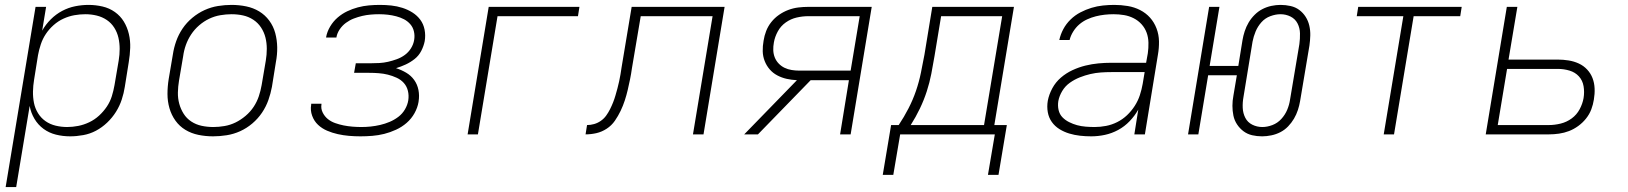

<svg xmlns="http://www.w3.org/2000/svg" viewBox="-20 -548 6640 783"><path d="M3 215 125 -520H168L152 -423Q166 -448 187 -469Q208 -490 233.5 -503.5Q259 -517 286.5 -522.5Q314 -528 341 -528Q370 -528 398 -521.5Q426 -515 448.5 -499Q471 -483 485 -460Q499 -437 505.5 -409.5Q512 -382 511 -353Q510 -324 505 -294L489 -194Q485 -168 476.5 -142Q468 -116 453 -92Q438 -68 417 -48Q396 -28 371.5 -15Q347 -2 319.5 3Q292 8 266 8Q236 8 208 1Q180 -6 157.5 -22.5Q135 -39 120.5 -63.5Q106 -88 101 -116L46 215ZM254 -30Q276 -30 299 -34.5Q322 -39 344 -49.5Q366 -60 384 -76.5Q402 -93 415.5 -113Q429 -133 436 -155.5Q443 -178 447 -201L464 -301Q468 -325 468 -348.5Q468 -372 463 -394Q458 -416 446 -435Q434 -454 415.5 -466.5Q397 -479 374.5 -484.5Q352 -490 328 -490Q306 -490 283.5 -486Q261 -482 239 -472Q217 -462 198.5 -445.5Q180 -429 167 -409.5Q154 -390 146.5 -367.5Q139 -345 135 -323L119 -223Q115 -199 114.5 -175Q114 -151 118.5 -128.5Q123 -106 135 -86.5Q147 -67 165.5 -54Q184 -41 207 -35.5Q230 -30 254 -30Z M849 8Q818 8 789 2Q760 -4 736 -18.5Q712 -33 695.5 -56Q679 -79 671 -107Q663 -135 663 -165Q663 -195 668 -226L685 -326Q689 -353 698.5 -380Q708 -407 724.5 -431.5Q741 -456 764.5 -475.5Q788 -495 814.5 -507Q841 -519 869 -523.5Q897 -528 924 -528Q955 -528 984 -522Q1013 -516 1037 -501.5Q1061 -487 1078 -464Q1095 -441 1102.5 -413Q1110 -385 1110.5 -355Q1111 -325 1105 -294L1089 -194Q1084 -167 1074.5 -140Q1065 -113 1048.5 -88.5Q1032 -64 1009 -44.5Q986 -25 959.5 -13Q933 -1 904.5 3.5Q876 8 849 8ZM850 -30Q872 -30 895.5 -34Q919 -38 940.5 -48.5Q962 -59 981.5 -75.5Q1001 -92 1014.5 -112.5Q1028 -133 1035.5 -155.5Q1043 -178 1047 -201L1064 -301Q1068 -325 1068 -349Q1068 -373 1062.5 -395Q1057 -417 1044.5 -436Q1032 -455 1013 -467.5Q994 -480 971.5 -485Q949 -490 924 -490Q902 -490 878.5 -486Q855 -482 833 -471.5Q811 -461 792 -444.5Q773 -428 759.5 -407.5Q746 -387 738 -364.5Q730 -342 727 -319L710 -219Q706 -195 705.5 -171Q705 -147 711 -125Q717 -103 729 -84Q741 -65 760 -52.5Q779 -40 802 -35Q825 -30 850 -30Z M1450 8Q1426 8 1403 6Q1380 4 1357.5 -1Q1335 -6 1314 -15Q1293 -24 1277 -39Q1261 -54 1253 -76Q1245 -98 1249 -121V-125H1291V-123Q1288 -105 1296 -89Q1304 -73 1317 -62.5Q1330 -52 1347 -46Q1364 -40 1381.5 -36.5Q1399 -33 1417.5 -31.5Q1436 -30 1454 -30Q1473 -30 1492 -32Q1511 -34 1530.5 -38.5Q1550 -43 1569 -51Q1588 -59 1604.5 -71.5Q1621 -84 1631.5 -102Q1642 -120 1645 -139Q1648 -159 1643.5 -177.5Q1639 -196 1627 -209.5Q1615 -223 1597.5 -231Q1580 -239 1562 -243.5Q1544 -248 1524.5 -249.5Q1505 -251 1485 -251H1424L1431 -290H1492Q1510 -290 1527.5 -291Q1545 -292 1562.5 -296Q1580 -300 1598 -306.5Q1616 -313 1631 -324Q1646 -335 1656 -351Q1666 -367 1669 -385Q1672 -403 1668 -420Q1664 -437 1653 -449.5Q1642 -462 1627.5 -469.5Q1613 -477 1596 -481.5Q1579 -486 1561.5 -488Q1544 -490 1526 -490Q1509 -490 1491.5 -488.5Q1474 -487 1457 -483Q1440 -479 1423 -472.5Q1406 -466 1391 -455Q1376 -444 1365.5 -428.5Q1355 -413 1352 -396V-395H1310V-397Q1314 -419 1326.5 -440Q1339 -461 1357 -476.5Q1375 -492 1396 -502Q1417 -512 1439.5 -518Q1462 -524 1484.5 -526Q1507 -528 1529 -528Q1553 -528 1576 -525.5Q1599 -523 1621 -516Q1643 -509 1662 -497Q1681 -485 1694 -467.5Q1707 -450 1711.5 -427Q1716 -404 1712 -380Q1708 -360 1698 -340.5Q1688 -321 1671 -307.5Q1654 -294 1634.5 -285Q1615 -276 1595 -270Q1617 -263 1636.5 -251.5Q1656 -240 1669 -222Q1682 -204 1686.5 -181Q1691 -158 1687 -134V-133Q1683 -109 1670.5 -86.5Q1658 -64 1638.5 -47Q1619 -30 1595 -19Q1571 -8 1547 -2Q1523 4 1498.5 6Q1474 8 1450 8Z M1887 0 1973 -520H2343L2337 -482H2009L1929 0Z M2806 0 2886 -482H2593L2557 -269Q2554 -247 2549.5 -225Q2545 -203 2540 -181.5Q2535 -160 2528 -138.5Q2521 -117 2511 -96Q2501 -75 2487.5 -55.5Q2474 -36 2454 -23Q2434 -10 2412 -5Q2390 0 2368 0L2374 -38Q2388 -38 2402.5 -42Q2417 -46 2430 -55Q2443 -64 2452 -76.5Q2461 -89 2468 -103Q2475 -117 2480.5 -131Q2486 -145 2490 -159Q2494 -173 2498 -187.5Q2502 -202 2505 -216.5Q2508 -231 2510.5 -245Q2513 -259 2515 -274L2556 -520H2935L2849 0Z M3071 0H3015L3230 -221Q3208 -222 3188 -226.5Q3168 -231 3150 -240.5Q3132 -250 3119 -265Q3106 -280 3098.5 -299Q3091 -318 3090.5 -339Q3090 -360 3094 -382Q3097 -402 3104.5 -421.5Q3112 -441 3125.5 -458Q3139 -475 3157 -487.5Q3175 -500 3195 -507.5Q3215 -515 3235.5 -517.5Q3256 -520 3276 -520H3535L3449 0H3406L3442 -221H3286ZM3449 -260 3486 -482H3276Q3253 -482 3229 -476.5Q3205 -471 3184.5 -456.5Q3164 -442 3152 -420Q3140 -398 3136 -375Q3133 -359 3133.5 -343.5Q3134 -328 3139.5 -314Q3145 -300 3155.5 -289Q3166 -278 3179.5 -271.5Q3193 -265 3208.5 -262.5Q3224 -260 3240 -260Z M4009 165 4037 0H3651L3623 165H3580L3614 -38H3645Q3667 -71 3685 -106Q3703 -141 3715.5 -177.5Q3728 -214 3735.5 -251Q3743 -288 3750 -325L3782 -520H4115L4035 -38H4086L4052 165ZM3993 -38 4067 -482H3818L3791 -319Q3785 -283 3778 -247Q3771 -211 3759.5 -175.5Q3748 -140 3731.5 -105.5Q3715 -71 3694 -38Z M4430 8Q4407 8 4384.5 5.5Q4362 3 4340.5 -3.5Q4319 -10 4300.5 -21.5Q4282 -33 4269.5 -50.5Q4257 -68 4253 -90.5Q4249 -113 4253 -137Q4258 -163 4271.5 -188Q4285 -213 4306.5 -231.5Q4328 -250 4354 -262Q4380 -274 4406.5 -280.5Q4433 -287 4459.5 -289.5Q4486 -292 4512 -292H4654L4661 -331Q4664 -352 4663.5 -374Q4663 -396 4656 -415Q4649 -434 4635.5 -449Q4622 -464 4603.5 -473.5Q4585 -483 4564 -486.5Q4543 -490 4521 -490Q4503 -490 4485 -488Q4467 -486 4449 -481.5Q4431 -477 4413.5 -469Q4396 -461 4381.5 -448.5Q4367 -436 4356.5 -419Q4346 -402 4342 -385H4300Q4305 -408 4316.5 -429.5Q4328 -451 4346 -468.5Q4364 -486 4386 -497.5Q4408 -509 4431 -516Q4454 -523 4477.5 -525.5Q4501 -528 4524 -528Q4552 -528 4579 -523.5Q4606 -519 4629.5 -507Q4653 -495 4670 -476Q4687 -457 4696.5 -432Q4706 -407 4706.5 -379.5Q4707 -352 4702 -324L4649 0H4606L4622 -101Q4608 -76 4587 -54Q4566 -32 4540 -18Q4514 -4 4486 2Q4458 8 4430 8ZM4444 -30Q4467 -30 4490.5 -34.5Q4514 -39 4536 -50Q4558 -61 4576 -78Q4594 -95 4607.5 -116Q4621 -137 4628.5 -160Q4636 -183 4640 -206L4648 -254H4513Q4491 -254 4469.5 -252.5Q4448 -251 4426.5 -246Q4405 -241 4383.5 -232.5Q4362 -224 4343 -210.5Q4324 -197 4312 -177Q4300 -157 4296 -136Q4293 -117 4297 -99.5Q4301 -82 4312.5 -70Q4324 -58 4340 -50Q4356 -42 4372.5 -37.5Q4389 -33 4407.5 -31.5Q4426 -30 4444 -30Z M5127 8Q5106 8 5086.5 3.5Q5067 -1 5051.5 -12.5Q5036 -24 5025 -40.5Q5014 -57 5010 -76.5Q5006 -96 5006 -116.5Q5006 -137 5010 -158L5024 -241H4907L4867 0H4825L4911 -520H4953L4913 -279H5030L5047 -384Q5050 -402 5056 -420.5Q5062 -439 5072 -456Q5082 -473 5096.5 -487.5Q5111 -502 5128.5 -511Q5146 -520 5165 -524Q5184 -528 5202 -528Q5223 -528 5243 -523.5Q5263 -519 5278.5 -507.5Q5294 -496 5304.5 -479.5Q5315 -463 5319.5 -443.5Q5324 -424 5323.5 -403.5Q5323 -383 5320 -362L5282 -136Q5279 -118 5273 -99.5Q5267 -81 5257 -64Q5247 -47 5233 -32.5Q5219 -18 5201.5 -9Q5184 0 5164.5 4Q5145 8 5127 8ZM5128 -30Q5148 -30 5169 -38Q5190 -46 5205.5 -63Q5221 -80 5229.5 -100.5Q5238 -121 5241 -142L5279 -368Q5282 -390 5281.5 -412Q5281 -434 5271.5 -452.5Q5262 -471 5243 -480.5Q5224 -490 5202 -490Q5182 -490 5160.5 -482Q5139 -474 5124 -457Q5109 -440 5100.5 -419.5Q5092 -399 5088 -378L5051 -152Q5047 -130 5048 -108Q5049 -86 5058.5 -67.5Q5068 -49 5087 -39.5Q5106 -30 5128 -30Z M5623 0 5703 -482H5513L5519 -520H5941L5935 -482H5745L5665 0Z M6039 0 6125 -520H6168L6132 -305H6333Q6355 -305 6377 -301.5Q6399 -298 6418.5 -289Q6438 -280 6452.5 -264.5Q6467 -249 6474.5 -229.5Q6482 -210 6483 -187.5Q6484 -165 6480 -142Q6477 -122 6469.5 -102Q6462 -82 6448 -64.5Q6434 -47 6416 -34Q6398 -21 6378.5 -13.5Q6359 -6 6338 -3Q6317 0 6297 0ZM6296 -38Q6320 -38 6344.5 -44Q6369 -50 6389.5 -65Q6410 -80 6422 -102.5Q6434 -125 6438 -148Q6442 -173 6438 -196.5Q6434 -220 6419 -236.5Q6404 -253 6381 -260Q6358 -267 6333 -267H6126L6088 -38Z"/></svg>

Font: Iosevka XLt Ex Obl
Style: Regular
Weight: 200
Width: 7
Italic angle: -9°
Monospace: yes
Designer: Belleve Invis
Foundry: Belleve Invis
Version: Version 32.5.0; ttfautohint (v1.8.4)